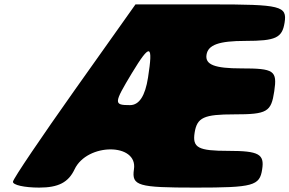

<svg xmlns="http://www.w3.org/2000/svg" viewBox="-20 -903 1316 873"><path d="M320 -494C170 -282 41 -92 39 -77C37 -62 91 -50 158 -50C246 -50 291 -74 319 -133C376 -254 608 -254 589 -133C578 -58 607 -50 869 -50C1131 -50 1161 -58 1172 -133C1183 -202 1157 -217 1019 -217C881 -217 854 -231 865 -300C876 -369 907 -383 1045 -383C1195 -383 1213 -394 1227 -488C1241 -582 1227 -592 1077 -592C956 -592 912 -609 919 -654C926 -699 975 -717 1096 -717C1234 -717 1263 -731 1274 -800C1286 -876 1258 -883 941 -883H596ZM653 -550C640 -467 613 -425 571 -425C496 -425 497 -433 580 -571C663 -708 677 -704 653 -550Z"/></svg>

Font: Hussar Skorodowane
Style: Ky
Weight: 700
Foundry: Cannot Into Space Fonts
Version: Version 0.892